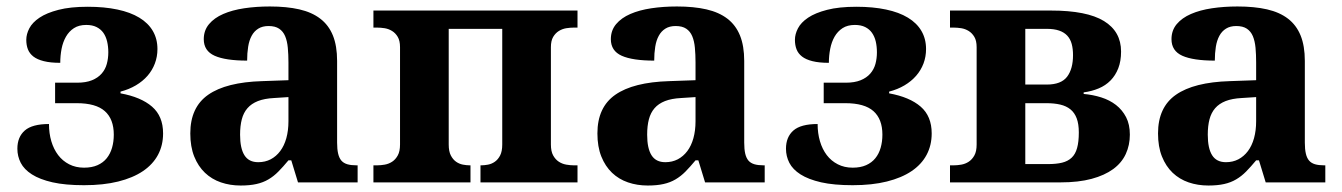

<svg xmlns="http://www.w3.org/2000/svg" viewBox="-20 -569 4187 599"><path d="M242.2 -45.9Q266.6 -45.9 284.2 -53.7Q301.8 -61.5 313 -75.4Q324.2 -89.4 329.6 -108.2Q335 -127 335 -148.9Q335 -197.3 307.1 -222.2Q279.3 -247.1 219.2 -247.1H151.9V-311H220.2Q248 -311 266.8 -318.6Q285.6 -326.2 297.1 -339.4Q308.6 -352.5 313.2 -369.6Q317.9 -386.7 317.9 -405.8Q317.9 -423.8 314.2 -439.5Q310.5 -455.1 302.5 -466.6Q294.4 -478 281.2 -484.6Q268.1 -491.2 249 -491.2Q226.1 -491.2 210.7 -481.2Q195.3 -471.2 185.8 -454.6Q176.3 -438 172.1 -416.7Q168 -395.5 168 -373Q137.2 -373 116.7 -378.2Q96.2 -383.3 84.2 -392.6Q72.3 -401.9 67.1 -415Q62 -428.2 62 -444.8Q62 -462.4 71.5 -480.7Q81.1 -499 103.3 -513.9Q125.5 -528.8 162.4 -538.3Q199.2 -547.9 253.9 -547.9Q305.7 -547.9 346.2 -539.3Q386.7 -530.8 414.6 -513.9Q442.4 -497.1 456.8 -472.4Q471.2 -447.8 471.2 -416Q471.2 -392.1 463.1 -370.8Q455.1 -349.6 440.2 -332.5Q425.3 -315.4 403.8 -302.7Q382.3 -290 356 -283.2V-277.8Q419.9 -266.1 454.3 -236.3Q488.8 -206.5 488.8 -152.8Q488.8 -115.7 472.9 -85.9Q457 -56.2 426 -35.2Q395 -14.2 348.9 -2.7Q302.7 8.8 242.2 8.8Q183.6 8.8 143.8 -0.2Q104 -9.3 79.6 -24.9Q55.2 -40.5 44.7 -61Q34.2 -81.5 34.2 -105Q34.2 -141.6 57.4 -161.9Q80.6 -182.1 132.8 -182.1Q132.8 -153.3 140.1 -128.4Q147.5 -103.5 161.4 -85.2Q175.3 -66.9 195.8 -56.4Q216.3 -45.9 242.2 -45.9Z M729 -148.9Q729 -106 742.7 -84.5Q756.3 -63 785.6 -63Q807.1 -63 824.5 -72Q841.8 -81.1 854.2 -97.7Q866.7 -114.3 873.3 -137.9Q879.9 -161.6 879.9 -190.9V-266.1L835 -263.2Q805.2 -261.7 784.7 -253.7Q764.2 -245.6 752 -231.4Q739.7 -217.3 734.4 -196.8Q729 -176.3 729 -148.9ZM817.9 -487.8Q798.8 -487.8 785.9 -479.7Q772.9 -471.7 765.1 -457.3Q757.3 -442.9 754.2 -423.1Q751 -403.3 751 -379.9Q683.6 -379.9 649.7 -395Q615.7 -410.2 615.7 -446.8Q615.7 -474.1 632.1 -493.7Q648.4 -513.2 676.5 -525.4Q704.6 -537.6 741.9 -543.2Q779.3 -548.8 821.8 -548.8Q874.5 -548.8 913.8 -539.8Q953.1 -530.8 979.2 -510.7Q1005.4 -490.7 1018.6 -458.3Q1031.7 -425.8 1031.7 -378.9V-124Q1031.7 -103.5 1034.9 -89.8Q1038.1 -76.2 1044.9 -68.1Q1051.8 -60.1 1063.5 -56.6Q1075.2 -53.2 1091.8 -53.2H1095.7V0H909.7L888.7 -68.8H879.9Q863.3 -48.8 848.6 -33.9Q834 -19 817.4 -9.3Q800.8 0.5 780 5.1Q759.3 9.8 731 9.8Q697.8 9.8 669.2 0Q640.6 -9.8 619.4 -30Q598.1 -50.3 585.9 -80.8Q573.7 -111.3 573.7 -152.8Q573.7 -234.4 629.6 -273.4Q685.5 -312.5 797.9 -315.9L879.9 -318.8V-374Q879.9 -398.9 877.9 -419.9Q876 -440.9 869.6 -456.1Q863.3 -471.2 850.8 -479.5Q838.4 -487.8 817.9 -487.8Z M1781.7 -53.2V0H1479V-53.2H1481Q1491.2 -53.2 1502.7 -55.4Q1514.2 -57.6 1523.9 -64.5Q1533.7 -71.3 1540.3 -84Q1546.9 -96.7 1546.9 -118.2V-479H1379.9V-118.2Q1379.9 -96.7 1386.5 -84Q1393.1 -71.3 1402.8 -64.5Q1412.6 -57.6 1424.1 -55.4Q1435.5 -53.2 1445.8 -53.2H1447.8V0H1145V-53.2H1156.7Q1168 -53.2 1180.4 -55.4Q1192.9 -57.6 1203.4 -64.5Q1213.9 -71.3 1220.9 -84Q1228 -96.7 1228 -118.2V-421.9Q1228 -441.9 1220.9 -453.9Q1213.9 -465.8 1203.1 -472.4Q1192.4 -479 1179.9 -481Q1167.5 -482.9 1156.7 -482.9H1145V-536.1H1781.7V-482.9H1770Q1759.3 -482.9 1746.8 -481Q1734.4 -479 1723.6 -472.4Q1712.9 -465.8 1705.8 -453.9Q1698.7 -441.9 1698.7 -421.9V-118.2Q1698.7 -96.7 1705.8 -84Q1712.9 -71.3 1723.4 -64.5Q1733.9 -57.6 1746.6 -55.4Q1759.3 -53.2 1770 -53.2Z M1999 -148.9Q1999 -106 2012.7 -84.5Q2026.4 -63 2055.7 -63Q2077.1 -63 2094.5 -72Q2111.8 -81.1 2124.3 -97.7Q2136.7 -114.3 2143.3 -137.9Q2149.9 -161.6 2149.9 -190.9V-266.1L2105 -263.2Q2075.2 -261.7 2054.7 -253.7Q2034.2 -245.6 2022 -231.4Q2009.8 -217.3 2004.4 -196.8Q1999 -176.3 1999 -148.9ZM2087.9 -487.8Q2068.8 -487.8 2055.9 -479.7Q2043 -471.7 2035.2 -457.3Q2027.3 -442.9 2024.2 -423.1Q2021 -403.3 2021 -379.9Q1953.6 -379.9 1919.7 -395Q1885.7 -410.2 1885.7 -446.8Q1885.7 -474.1 1902.1 -493.7Q1918.5 -513.2 1946.5 -525.4Q1974.6 -537.6 2012 -543.2Q2049.3 -548.8 2091.8 -548.8Q2144.5 -548.8 2183.8 -539.8Q2223.1 -530.8 2249.3 -510.7Q2275.4 -490.7 2288.6 -458.3Q2301.8 -425.8 2301.8 -378.9V-124Q2301.8 -103.5 2304.9 -89.8Q2308.1 -76.2 2314.9 -68.1Q2321.8 -60.1 2333.5 -56.6Q2345.2 -53.2 2361.8 -53.2H2365.7V0H2179.7L2158.7 -68.8H2149.9Q2133.3 -48.8 2118.7 -33.9Q2104 -19 2087.4 -9.3Q2070.8 0.5 2050 5.1Q2029.3 9.8 2001 9.8Q1967.8 9.8 1939.2 0Q1910.6 -9.8 1889.4 -30Q1868.2 -50.3 1856 -80.8Q1843.8 -111.3 1843.8 -152.8Q1843.8 -234.4 1899.7 -273.4Q1955.6 -312.5 2067.9 -315.9L2149.9 -318.8V-374Q2149.9 -398.9 2147.9 -419.9Q2146 -440.9 2139.6 -456.1Q2133.3 -471.2 2120.8 -479.5Q2108.4 -487.8 2087.9 -487.8Z M2640.1 -45.9Q2664.6 -45.9 2682.1 -53.7Q2699.7 -61.5 2710.9 -75.4Q2722.2 -89.4 2727.5 -108.2Q2732.9 -127 2732.9 -148.9Q2732.9 -197.3 2705.1 -222.2Q2677.2 -247.1 2617.2 -247.1H2549.8V-311H2618.2Q2646 -311 2664.8 -318.6Q2683.6 -326.2 2695.1 -339.4Q2706.5 -352.5 2711.2 -369.6Q2715.8 -386.7 2715.8 -405.8Q2715.8 -423.8 2712.2 -439.5Q2708.5 -455.1 2700.4 -466.6Q2692.4 -478 2679.2 -484.6Q2666 -491.2 2647 -491.2Q2624 -491.2 2608.6 -481.2Q2593.3 -471.2 2583.7 -454.6Q2574.2 -438 2570.1 -416.7Q2565.9 -395.5 2565.9 -373Q2535.2 -373 2514.6 -378.2Q2494.1 -383.3 2482.2 -392.6Q2470.2 -401.9 2465.1 -415Q2460 -428.2 2460 -444.8Q2460 -462.4 2469.5 -480.7Q2479 -499 2501.2 -513.9Q2523.4 -528.8 2560.3 -538.3Q2597.2 -547.9 2651.9 -547.9Q2703.6 -547.9 2744.1 -539.3Q2784.7 -530.8 2812.5 -513.9Q2840.3 -497.1 2854.7 -472.4Q2869.1 -447.8 2869.1 -416Q2869.1 -392.1 2861.1 -370.8Q2853 -349.6 2838.1 -332.5Q2823.2 -315.4 2801.8 -302.7Q2780.3 -290 2753.9 -283.2V-277.8Q2817.9 -266.1 2852.3 -236.3Q2886.7 -206.5 2886.7 -152.8Q2886.7 -115.7 2870.8 -85.9Q2855 -56.2 2824 -35.2Q2793 -14.2 2746.8 -2.7Q2700.7 8.8 2640.1 8.8Q2581.5 8.8 2541.7 -0.2Q2502 -9.3 2477.5 -24.9Q2453.1 -40.5 2442.6 -61Q2432.1 -81.5 2432.1 -105Q2432.1 -141.6 2455.3 -161.9Q2478.5 -182.1 2530.8 -182.1Q2530.8 -153.3 2538.1 -128.4Q2545.4 -103.5 2559.3 -85.2Q2573.2 -66.9 2593.8 -56.4Q2614.3 -45.9 2640.1 -45.9Z M2943.8 -53.2H2955.6Q2966.8 -53.2 2979.2 -55.4Q2991.7 -57.6 3002.2 -64.5Q3012.7 -71.3 3019.8 -84Q3026.9 -96.7 3026.9 -118.2V-421.9Q3026.9 -441.9 3019.8 -453.9Q3012.7 -465.8 3002 -472.4Q2991.2 -479 2978.8 -481Q2966.3 -482.9 2955.6 -482.9H2943.8V-536.1H3258.8Q3370.6 -536.1 3424.1 -503.4Q3477.5 -470.7 3477.5 -408.2Q3477.5 -378.4 3468.8 -356Q3460 -333.5 3444.6 -317.9Q3429.2 -302.2 3407.7 -293.2Q3386.2 -284.2 3360.8 -280.8V-275.9Q3389.6 -273.4 3415.8 -265.1Q3441.9 -256.8 3461.7 -241.5Q3481.4 -226.1 3493.2 -203.4Q3504.9 -180.7 3504.9 -148.9Q3504.9 -116.2 3492.2 -88.6Q3479.5 -61 3452.9 -41.5Q3426.3 -22 3385.5 -11Q3344.7 0 3288.6 0H2943.8ZM3250 -57.1Q3275.4 -57.1 3293.5 -61.5Q3311.5 -65.9 3323.2 -76.9Q3335 -87.9 3340.3 -107.2Q3345.7 -126.5 3345.7 -155.8Q3345.7 -182.1 3339.1 -199.7Q3332.5 -217.3 3319.6 -227.8Q3306.6 -238.3 3287.8 -242.7Q3269 -247.1 3244.6 -247.1H3178.7V-57.1ZM3327.6 -397Q3327.6 -416.5 3323.5 -431.9Q3319.3 -447.3 3309.6 -457.8Q3299.8 -468.3 3284.2 -473.6Q3268.6 -479 3245.6 -479H3178.7V-305.2H3245.6Q3290.5 -305.2 3309.1 -329.6Q3327.6 -354 3327.6 -397Z M3748 -148.9Q3748 -106 3761.7 -84.5Q3775.4 -63 3804.7 -63Q3826.2 -63 3843.5 -72Q3860.8 -81.1 3873.3 -97.7Q3885.7 -114.3 3892.3 -137.9Q3898.9 -161.6 3898.9 -190.9V-266.1L3854 -263.2Q3824.2 -261.7 3803.7 -253.7Q3783.2 -245.6 3771 -231.4Q3758.8 -217.3 3753.4 -196.8Q3748 -176.3 3748 -148.9ZM3836.9 -487.8Q3817.9 -487.8 3804.9 -479.7Q3792 -471.7 3784.2 -457.3Q3776.4 -442.9 3773.2 -423.1Q3770 -403.3 3770 -379.9Q3702.6 -379.9 3668.7 -395Q3634.8 -410.2 3634.8 -446.8Q3634.8 -474.1 3651.1 -493.7Q3667.5 -513.2 3695.6 -525.4Q3723.6 -537.6 3761 -543.2Q3798.3 -548.8 3840.8 -548.8Q3893.6 -548.8 3932.9 -539.8Q3972.2 -530.8 3998.3 -510.7Q4024.4 -490.7 4037.6 -458.3Q4050.8 -425.8 4050.8 -378.9V-124Q4050.8 -103.5 4054 -89.8Q4057.1 -76.2 4064 -68.1Q4070.8 -60.1 4082.5 -56.6Q4094.2 -53.2 4110.8 -53.2H4114.7V0H3928.7L3907.7 -68.8H3898.9Q3882.3 -48.8 3867.7 -33.9Q3853 -19 3836.4 -9.3Q3819.8 0.5 3799.1 5.1Q3778.3 9.8 3750 9.8Q3716.8 9.8 3688.2 0Q3659.7 -9.8 3638.4 -30Q3617.2 -50.3 3605 -80.8Q3592.8 -111.3 3592.8 -152.8Q3592.8 -234.4 3648.7 -273.4Q3704.6 -312.5 3816.9 -315.9L3898.9 -318.8V-374Q3898.9 -398.9 3897 -419.9Q3895 -440.9 3888.7 -456.1Q3882.3 -471.2 3869.9 -479.5Q3857.4 -487.8 3836.9 -487.8Z"/></svg>

Font: Droids
Style: b
Weight: 700
Foundry: Ascender Corporation
Version: Version 1.00 build 113